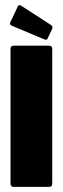

<svg xmlns="http://www.w3.org/2000/svg" viewBox="-20 -728 244 748"><path d="M33.5 0Q21 0 21 -12.5V-537.5Q21 -550 33.5 -550H171Q183.5 -550 183.5 -537.5V-12.5Q183.5 0 171 0ZM153 -574.5 25.5 -628Q16 -633 20 -641L48 -700Q52.5 -712 61.5 -706.5L178 -631Q187 -625 183.5 -616L166 -579Q162.5 -570 153 -574.5Z"/></svg>

Font: Jaro 24pt
Style: Regular
Weight: 400
Designer: Agyei Archer, Celine Hurka, Mirko Velimirović
Version: Version 1.000